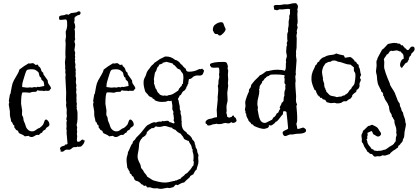

<svg xmlns="http://www.w3.org/2000/svg" viewBox="-20 -864 2661 1223"><path d="M255.9 -391.6 284.2 -351.6V-349.6Q284.2 -335 292.5 -325.2Q300.8 -315.4 305.7 -301.8Q302.7 -297.9 299.8 -294.9Q296.9 -292 294.9 -287.1Q288.1 -285.2 285.2 -285.2L269.5 -286.1Q263.7 -286.1 259.8 -283.2Q254.9 -286.1 248 -286.1H236.3Q226.6 -286.1 219.7 -289.1Q215.8 -288.1 213.9 -283.2Q211.9 -278.3 200.2 -278.8Q188.5 -279.3 183.1 -277.8Q177.7 -276.4 174.8 -274.9Q171.9 -273.4 166 -273.4L146.5 -275.4H123Q114.3 -261.7 114.3 -203.1L121.1 -160.2L120.1 -139.6Q120.1 -128.9 122.1 -127Q128.9 -118.2 128.9 -107.9Q128.9 -97.7 134.3 -86.9Q139.6 -76.2 141.1 -69.8Q142.6 -63.5 146.5 -53.7Q150.4 -43.9 160.6 -35.6Q170.9 -27.3 184.1 -27.3Q197.3 -27.3 206.5 -34.7Q215.8 -42 221.2 -44.9Q226.6 -47.9 227.5 -47.4Q228.5 -46.9 231.9 -48.8Q235.4 -50.8 243.7 -58.6Q252 -66.4 253.9 -69.3Q255.9 -72.3 257.8 -77.6Q259.8 -83 263.2 -92.8Q266.6 -102.5 273.4 -102.5Q280.3 -102.5 287.6 -92.3Q294.9 -82 294.9 -71.8Q294.9 -61.5 283.7 -55.7Q272.5 -49.8 269.5 -39.1Q253.9 -32.2 251.5 -25.9Q249 -19.5 246.6 -18.1Q244.1 -16.6 243.2 -17.1Q242.2 -17.6 240.2 -17.6Q238.3 -17.6 238.3 -13.7Q232.4 -9.8 226.6 -3.9Q214.8 -7.8 203.1 0.5Q191.4 8.8 180.7 8.8Q169.9 8.8 161.1 1Q156.2 2.9 150.4 2.9Q144.5 2.9 138.7 4.9Q130.9 -2.9 121.1 -6.8Q111.3 -10.7 101.6 -15.6Q99.6 -21.5 97.2 -22Q94.7 -22.5 96.7 -29.3Q92.8 -31.2 89.4 -33.2Q85.9 -35.2 82 -37.1Q79.1 -43.9 71.3 -51.8V-64.5Q63.5 -67.4 61 -76.7Q58.6 -85.9 50.8 -90.8Q49.8 -102.5 46.4 -113.8Q43 -125 43 -136.7V-154.3L36.1 -195.3V-203.1L39.1 -211.9L36.1 -220.7L43 -261.7L46.9 -267.6Q51.8 -293 55.2 -313.5Q58.6 -334 68.8 -353Q79.1 -372.1 89.8 -389.2Q100.6 -406.2 103.5 -420.9Q132.8 -444.3 163.1 -460.9Q168 -459 170.9 -459L186.5 -461.9Q195.3 -461.9 207 -450.2L217.8 -452.1H221.7Q223.6 -449.2 224.1 -445.3Q224.6 -441.4 228.5 -440.4Q239.3 -431.6 241.7 -419.4Q244.1 -407.2 255.9 -400.4ZM228.5 -309.6 261.7 -316.4V-320.3Q261.7 -326.2 260.3 -332Q258.8 -337.9 257.8 -343.8Q252 -350.6 246.6 -354.5Q241.2 -358.4 242.2 -369.1Q233.4 -372.1 231 -381.8Q228.5 -391.6 226.6 -400.4Q224.6 -400.4 224.6 -404.3Q217.8 -409.2 214.8 -412.1Q204.1 -422.9 181.2 -422.9Q158.2 -422.9 151.9 -417.5Q145.5 -412.1 138.7 -388.2Q131.8 -364.3 126.5 -348.1Q121.1 -332 121.1 -315.4V-309.6L152.3 -305.7L174.8 -307.6L182.6 -305.7L198.2 -309.6L211.9 -307.6L219.7 -311.5Z M410.2 51.8 404.3 -14.6V-32.2L406.2 -34.2L402.3 -40L404.3 -58.6L403.3 -79.1Q403.3 -88.9 406.2 -97.7Q402.3 -101.6 402.3 -105.5L406.2 -125L404.3 -143.6L405.3 -166L400.4 -194.3L402.3 -209L400.4 -225.6L401.4 -276.4L396.5 -372.1L398.4 -389.6L395.5 -403.3Q395.5 -408.2 396.5 -411.6Q397.5 -415 396.5 -419.9Q394.5 -424.8 395 -429.2Q395.5 -433.6 395.5 -439.5L393.6 -467.8L397.5 -500Q396.5 -507.8 396.5 -516.6V-533.2L398.4 -586.9L396.5 -605.5L400.4 -631.8L398.4 -662.1Q398.4 -664.1 401.4 -670.4Q404.3 -676.8 404.8 -681.2Q405.3 -685.5 406.7 -692.4Q408.2 -699.2 407.7 -708.5Q407.2 -717.8 407.2 -725.1Q407.2 -732.4 402.3 -739.3L396.5 -740.2L369.1 -737.3Q356.4 -737.3 356.4 -743.2V-757.8Q363.3 -765.6 377.4 -766.1Q391.6 -766.6 400.4 -772.5H406.2Q412.1 -772.5 415 -769.5L433.6 -781.2H437.5L466.8 -785.2Q470.7 -787.1 474.1 -789.6Q477.5 -792 483.9 -792Q490.2 -792 493.2 -785.2Q493.2 -771.5 485.8 -769.5Q478.5 -767.6 474.1 -766.1Q469.7 -764.6 467.8 -762.2Q465.8 -759.8 462.9 -761.7Q460.9 -753.9 454.1 -751Q455.1 -747.1 455.1 -739.3Q455.1 -731.4 452.1 -721.7Q459 -709 459 -695.3Q459 -681.6 456.5 -681.6Q454.1 -681.6 454.1 -678.7L457 -668Q458 -657.2 457.5 -647Q457 -636.7 457 -626L459 -615.2L454.1 -600.6L459 -580.1L454.1 -544.9L459 -527.3L457 -511.7L459 -501L457 -491.2L459 -482.4L457 -471.7L460.9 -451.2L459 -438.5L462.9 -416L460.9 -407.2L462.9 -397.5L460.9 -392.6L462.9 -389.6L460.9 -381.8L464.8 -363.3L462.9 -339.8L466.8 -319.3L464.8 -308.6L466.8 -292L464.8 -278.3L467.8 -258.8L466.8 -236.3L467.8 -225.6L466.8 -218.8L469.7 -202.1L467.8 -188.5L469.7 -179.7L467.8 -174.8L471.7 -159.2Q473.6 -151.4 473.6 -142.6V-105.5Q473.6 -95.7 471.7 -85.9L467.8 -67.4L471.7 -52.7L469.7 -38.1L471.7 -27.3L469.7 -10.7L471.7 3.9L469.7 25.4Q469.7 34.2 473.6 39.1H477.5Q488.3 39.1 494.1 31.7Q500 24.4 507.8 25.4H510.7V29.3H515.6Q518.6 29.3 519.5 31.2Q517.6 51.8 496.1 69.3Q488.3 71.3 482.4 71.3Q476.6 71.3 473.6 69.3Q468.8 74.2 457.5 73.2Q446.3 72.3 439 79.6Q431.6 86.9 425.3 88.9Q418.9 90.8 412.6 89.4Q406.2 87.9 399.9 89.8Q393.6 91.8 388.2 97.2Q382.8 102.5 375 102.5L370.1 101.6Q365.2 103.5 365.7 99.1Q366.2 94.7 366.2 91.8V89.8Q362.3 88.9 362.3 81.1V79.1Q368.2 69.3 378.9 66.9Q389.6 64.5 393.6 61.5V59.6Q393.6 55.7 399.9 56.6Q406.2 57.6 410.2 51.8Z M793 -391.6 821.3 -351.6V-349.6Q821.3 -335 829.6 -325.2Q837.9 -315.4 842.8 -301.8Q839.8 -297.9 836.9 -294.9Q834 -292 832 -287.1Q825.2 -285.2 822.3 -285.2L806.6 -286.1Q800.8 -286.1 796.9 -283.2Q792 -286.1 785.2 -286.1H773.4Q763.7 -286.1 756.8 -289.1Q752.9 -288.1 751 -283.2Q749 -278.3 737.3 -278.8Q725.6 -279.3 720.2 -277.8Q714.8 -276.4 711.9 -274.9Q709 -273.4 703.1 -273.4L683.6 -275.4H660.2Q651.4 -261.7 651.4 -203.1L658.2 -160.2L657.2 -139.6Q657.2 -128.9 659.2 -127Q666 -118.2 666 -107.9Q666 -97.7 671.4 -86.9Q676.8 -76.2 678.2 -69.8Q679.7 -63.5 683.6 -53.7Q687.5 -43.9 697.8 -35.6Q708 -27.3 721.2 -27.3Q734.4 -27.3 743.7 -34.7Q752.9 -42 758.3 -44.9Q763.7 -47.9 764.6 -47.4Q765.6 -46.9 769 -48.8Q772.5 -50.8 780.8 -58.6Q789.1 -66.4 791 -69.3Q793 -72.3 794.9 -77.6Q796.9 -83 800.3 -92.8Q803.7 -102.5 810.5 -102.5Q817.4 -102.5 824.7 -92.3Q832 -82 832 -71.8Q832 -61.5 820.8 -55.7Q809.6 -49.8 806.6 -39.1Q791 -32.2 788.6 -25.9Q786.1 -19.5 783.7 -18.1Q781.2 -16.6 780.3 -17.1Q779.3 -17.6 777.3 -17.6Q775.4 -17.6 775.4 -13.7Q769.5 -9.8 763.7 -3.9Q752 -7.8 740.2 0.5Q728.5 8.8 717.8 8.8Q707 8.8 698.2 1Q693.4 2.9 687.5 2.9Q681.6 2.9 675.8 4.9Q668 -2.9 658.2 -6.8Q648.4 -10.7 638.7 -15.6Q636.7 -21.5 634.3 -22Q631.8 -22.5 633.8 -29.3Q629.9 -31.2 626.5 -33.2Q623 -35.2 619.1 -37.1Q616.2 -43.9 608.4 -51.8V-64.5Q600.6 -67.4 598.1 -76.7Q595.7 -85.9 587.9 -90.8Q586.9 -102.5 583.5 -113.8Q580.1 -125 580.1 -136.7V-154.3L573.2 -195.3V-203.1L576.2 -211.9L573.2 -220.7L580.1 -261.7L584 -267.6Q588.9 -293 592.3 -313.5Q595.7 -334 606 -353Q616.2 -372.1 627 -389.2Q637.7 -406.2 640.6 -420.9Q669.9 -444.3 700.2 -460.9Q705.1 -459 708 -459L723.6 -461.9Q732.4 -461.9 744.1 -450.2L754.9 -452.1H758.8Q760.7 -449.2 761.2 -445.3Q761.7 -441.4 765.6 -440.4Q776.4 -431.6 778.8 -419.4Q781.2 -407.2 793 -400.4ZM765.6 -309.6 798.8 -316.4V-320.3Q798.8 -326.2 797.4 -332Q795.9 -337.9 794.9 -343.8Q789.1 -350.6 783.7 -354.5Q778.3 -358.4 779.3 -369.1Q770.5 -372.1 768.1 -381.8Q765.6 -391.6 763.7 -400.4Q761.7 -400.4 761.7 -404.3Q754.9 -409.2 752 -412.1Q741.2 -422.9 718.3 -422.9Q695.3 -422.9 689 -417.5Q682.6 -412.1 675.8 -388.2Q668.9 -364.3 663.6 -348.1Q658.2 -332 658.2 -315.4V-309.6L689.5 -305.7L711.9 -307.6L719.7 -305.7L735.4 -309.6L749 -307.6L756.8 -311.5Z M1254.9 -422.9 1268.6 -426.8Q1270.5 -421.9 1275.4 -419.4Q1280.3 -417 1279.3 -411.6Q1278.3 -406.2 1275.9 -401.4Q1273.4 -396.5 1270.5 -389.6Q1259.8 -380.9 1247.6 -382.8Q1235.4 -384.8 1223.6 -381.3Q1211.9 -377.9 1204.1 -369.1Q1196.3 -360.4 1183.6 -360.4Q1182.6 -351.6 1180.7 -345.2Q1178.7 -338.9 1179.7 -331.1Q1174.8 -328.1 1174.8 -324.2Q1174.8 -318.4 1170.4 -314Q1166 -309.6 1166.5 -305.7Q1167 -301.8 1165 -299.8L1161.1 -297.9V-293.9Q1158.2 -289.1 1153.3 -286.6Q1148.4 -284.2 1143.6 -278.8Q1138.7 -273.4 1135.7 -265.6Q1132.8 -257.8 1125 -255.9Q1118.2 -239.3 1113.3 -235.4Q1115.2 -226.6 1117.2 -224.1Q1119.1 -221.7 1119.1 -211.9L1125 -186.5V-173.8Q1125 -167 1127 -163.6Q1128.9 -160.2 1130.9 -154.3L1129.9 -141.6L1133.8 -128.9Q1135.7 -121.1 1135.7 -111.3V-94.7Q1137.7 -94.7 1137.7 -92.8L1136.7 -81.1Q1136.7 -40 1162.1 -25.4Q1168.9 -21.5 1172.9 -11.7Q1181.6 -7.8 1192.4 2.9Q1203.1 13.7 1205.1 24.4Q1223.6 40 1220.7 54.7Q1225.6 57.6 1224.6 63.5Q1224.6 74.2 1230.5 82Q1236.3 89.8 1236.3 96.7Q1236.3 103.5 1238.3 108.9Q1240.2 114.3 1242.2 117.7Q1244.1 121.1 1244.1 126V127L1242.2 140.6L1244.1 164.1Q1244.1 177.7 1239.3 190.4Q1234.4 203.1 1232.4 215.8Q1223.6 221.7 1219.7 230.5L1210.9 247.1Q1206.1 248 1201.7 251.5Q1197.3 254.9 1192.4 256.8Q1190.4 258.8 1189.9 262.2Q1189.5 265.6 1178.7 273.9Q1168 282.2 1152.3 298.8H1150.4Q1141.6 298.8 1127.9 306.6L1113.3 314.5Q1112.3 315.4 1109.9 315.4Q1107.4 315.4 1101.6 311.5Q1095.7 314.5 1092.3 319.3Q1088.9 324.2 1084 328.1L1059.6 334L1045.9 332L1009.8 338.9Q987.3 338.9 983.4 335L965.8 335.9Q953.1 335.9 943.4 331.5Q933.6 327.1 918.9 330.1Q913.1 326.2 910.2 318.4H907.2L898.4 320.3H895.5Q894.5 314.5 890.1 313Q885.7 311.5 880.9 309.6Q867.2 292 852.5 289.1Q837.9 286.1 835 275.4Q830.1 258.8 825.2 258.8Q820.3 258.8 818.4 251Q816.4 243.2 807.6 241.2V240.2Q807.6 236.3 806.2 234.4Q804.7 232.4 805.7 227.5Q799.8 222.7 797.9 216.3Q795.9 210 791 205.1Q790 192.4 788.1 179.7Q786.1 167 786.1 153.3Q786.1 139.6 790.5 127.9Q794.9 116.2 794.9 105.5Q800.8 95.7 809.1 75.2Q817.4 54.7 823.2 50.8Q825.2 47.9 825.2 44.4Q825.2 41 827.1 37.6Q829.1 34.2 832.5 31.7Q835.9 29.3 838.9 26.4L847.7 12.7L868.2 -7.8Q877.9 -17.6 886.7 -29.3L902.3 -48.8Q908.2 -57.6 918.9 -66.4Q921.9 -67.4 926.8 -70.3Q946.3 -82 958 -85H965.8Q970.7 -85 972.7 -83Q987.3 -89.8 995.6 -89.8Q1003.9 -89.8 1005.9 -88.9Q1006.8 -90.8 1010.7 -90.3Q1014.6 -89.8 1012.7 -94.7Q1016.6 -91.8 1022.5 -91.8L1043.9 -94.7H1049.8Q1052.7 -92.8 1055.7 -91.3Q1058.6 -89.8 1059.6 -85Q1060.5 -85.9 1064.5 -85.9L1084 -78.1Q1091.8 -78.1 1091.8 -84L1085.9 -96.7L1087.9 -109.4Q1087.9 -117.2 1085.9 -127L1083 -140.6L1085 -149.4Q1085 -153.3 1082.5 -156.7Q1080.1 -160.2 1078.6 -165.5Q1077.1 -170.9 1077.6 -177.2Q1078.1 -183.6 1078.1 -191.4L1073.2 -220.7L1071.3 -222.7L1062.5 -219.7L1052.7 -221.7Q1047.9 -221.7 1042 -218.3Q1036.1 -214.8 1010.7 -214.8Q985.4 -214.8 963.9 -226.6V-231.4Q960 -233.4 954.6 -235.4Q949.2 -237.3 950.2 -243.2Q948.2 -242.2 945.8 -243.7Q943.4 -245.1 938.5 -247.1Q933.6 -249 931.2 -250.5Q928.7 -252 927.2 -253.9Q925.8 -255.9 924.3 -258.3Q922.9 -260.7 919.4 -264.6Q916 -268.6 912.1 -272Q908.2 -275.4 906.2 -278.8Q904.3 -282.2 902.8 -288.6Q901.4 -294.9 897.9 -307.6Q894.5 -320.3 894.5 -337.9Q894.5 -355.5 899.4 -364.3Q904.3 -373 907.2 -379.9Q910.2 -386.7 912.1 -393.6Q914.1 -407.2 932.6 -428.7L942.4 -442.4Q947.3 -448.2 954.1 -453.1Q960.9 -458 963.9 -464.8Q967.8 -465.8 970.2 -468.3Q972.7 -470.7 977.5 -473.1Q982.4 -475.6 986.8 -479.5Q991.2 -483.4 997.6 -487.3Q1003.9 -491.2 1013.7 -495.1Q1023.4 -499 1031.2 -503.9H1041Q1065.4 -503.9 1087.9 -488.3Q1089.8 -487.3 1090.8 -486.3Q1093.8 -481.4 1100.6 -481.4Q1104.5 -481.4 1113.3 -474.6Q1121.1 -470.7 1125.5 -463.9Q1129.9 -457 1135.7 -452.1H1139.6V-448.2Q1141.6 -446.3 1144.5 -445.3Q1147.5 -444.3 1145.5 -440.4Q1151.4 -438.5 1154.3 -433.6Q1157.2 -428.7 1163.1 -426.8Q1165 -421.9 1166 -417Q1167 -412.1 1170.9 -410.2H1171.9Q1172.9 -410.2 1174.8 -408.2L1184.6 -407.2Q1219.7 -407.2 1250 -424.8Q1252 -422.9 1254.9 -422.9ZM1212.9 183.6 1214.8 168 1210.9 157.2Q1212.9 154.3 1212.9 144.5V129.9Q1212.9 119.1 1209 108.9Q1205.1 98.6 1207 87.9Q1202.1 83 1202.1 79.6Q1202.1 76.2 1199.7 67.9Q1197.3 59.6 1190.9 51.3Q1184.6 43 1181.6 32.2L1178.7 33.2Q1174.8 33.2 1167 28.3Q1154.3 23.4 1152.3 20.5Q1150.4 17.6 1149.4 14.2Q1148.4 10.7 1144.5 5.4Q1140.6 0 1137.2 -3.4Q1133.8 -6.8 1131.8 -11.7Q1109.4 -21.5 1097.7 -37.1Q1092.8 -37.1 1090.8 -39.1Q1088.9 -41 1084 -43H1083Q1078.1 -43 1078.1 -47.4Q1078.1 -51.8 1073.2 -50.8Q1061.5 -52.7 1049.3 -57.1Q1037.1 -61.5 1028.8 -61.5Q1020.5 -61.5 1013.7 -58.6Q1006.8 -55.7 993.2 -55.7Q979.5 -55.7 972.7 -59.6Q965.8 -52.7 956.1 -46.9Q952.1 -48.8 949.2 -48.8H946.3Q944.3 -43.9 937 -41Q929.7 -38.1 925.3 -31.7Q920.9 -25.4 916 -24.4Q914.1 -19.5 914.1 -15.6Q914.1 -11.7 912.1 -7.8Q908.2 -7.8 908.2 -5.4Q908.2 -2.9 904.8 0.5Q901.4 3.9 895.5 6.8Q889.6 9.8 884.8 14.6V18.6L880.9 19.5Q866.2 41 865.7 57.1Q865.2 73.2 862.8 89.4Q860.4 105.5 858.4 113.8Q856.4 122.1 856.4 135.3Q856.4 148.4 863.3 162.1Q877 187.5 877 196.3Q877 205.1 882.3 210.4Q887.7 215.8 890.6 219.7L898.4 234.4Q903.3 241.2 909.2 247.1Q915 252.9 917 260.7Q925.8 265.6 937 273.4Q948.2 281.2 957 285.2Q966.8 288.1 988.8 293.5Q1010.7 298.8 1030.3 298.8Q1049.8 298.8 1085.9 289.1H1091.8L1095.7 285.2L1101.6 286.1Q1127.9 273.4 1130.9 274.4Q1130.9 268.6 1143.6 260.7Q1156.2 252.9 1159.2 245.1Q1162.1 243.2 1166 241.7Q1169.9 240.2 1172.9 237.3L1194.3 213.9Q1199.2 208 1203.1 200.7Q1207 193.4 1212.9 188.5ZM1145.5 -335 1148.4 -369.1Q1148.4 -389.6 1143.1 -397Q1137.7 -404.3 1134.8 -407.7Q1131.8 -411.1 1128.9 -418.9Q1124 -420.9 1120.1 -423.3Q1116.2 -425.8 1111.3 -426.8L1091.8 -448.2Q1087.9 -451.2 1085.9 -451.2Q1084 -451.2 1079.1 -460Q1068.4 -461.9 1058.6 -465.3Q1048.8 -468.8 1038.1 -470.7Q1035.2 -467.8 1029.8 -467.3Q1024.4 -466.8 1018.6 -464.8H1017.6Q1014.6 -465.8 1015.6 -461.9Q1016.6 -458 1010.7 -458L994.1 -452.1Q992.2 -450.2 992.2 -447.8Q992.2 -445.3 990.7 -442.9Q989.3 -440.4 986.3 -439.5Q984.4 -439.5 979.5 -427.7Q976.6 -414.1 972.7 -409.7Q968.8 -405.3 966.8 -400.4L960 -359.4Q960 -353.5 961.9 -345.7L960.9 -333Q960.9 -326.2 962.9 -327.1Q964.8 -328.1 964.8 -322.3Q964.8 -316.4 967.8 -312.5Q970.7 -308.6 968.8 -303.7Q976.6 -296.9 980 -285.6Q983.4 -274.4 994.1 -267.6Q996.1 -265.6 996.1 -264.2Q996.1 -262.7 998 -261.2Q1000 -259.8 1009.3 -256.8Q1018.6 -253.9 1021 -253.9Q1023.4 -253.9 1023.4 -254.9Q1023.4 -255.9 1025.4 -255.9L1043 -253.9Q1045.9 -253.9 1048.3 -255.4Q1050.8 -256.8 1053.7 -257.8L1067.4 -259.8Q1081.1 -263.7 1091.8 -271.5Q1102.5 -279.3 1115.2 -287.1Q1119.1 -293.9 1121.1 -301.8H1122.1Q1126 -301.8 1126 -304.7Q1127 -308.6 1133.3 -313.5Q1139.6 -318.4 1138.7 -323.2Q1137.7 -328.1 1143.1 -329.6Q1148.4 -331.1 1145.5 -335Z M1366.2 -243.2Q1370.1 -278.3 1370.1 -292.5Q1370.1 -306.6 1367.2 -316.4Q1372.1 -326.2 1371.6 -336.4Q1371.1 -346.7 1372.6 -354.5Q1374 -362.3 1375.5 -365.7Q1377 -369.1 1377 -373L1375 -393.6Q1377 -396.5 1377 -402.3V-417Q1377 -426.8 1373 -433.6H1367.2L1341.8 -432.6Q1334 -432.6 1325.2 -435.5Q1323.2 -441.4 1320.3 -442.9Q1317.4 -444.3 1317.4 -449.2Q1317.4 -454.1 1318.4 -456.1Q1335 -469.7 1402.3 -469.7Q1415 -469.7 1419.9 -467.3Q1424.8 -464.8 1428.2 -454.6Q1431.6 -444.3 1431.6 -439.5L1429.7 -427.7L1433.6 -415L1431.6 -386.7L1433.6 -358.4L1431.6 -332L1433.6 -318.4L1427.7 -272.5L1429.7 -228.5Q1429.7 -219.7 1427.7 -212.4Q1425.8 -205.1 1423.8 -195.3Q1421.9 -185.5 1422.9 -174.8Q1423.8 -164.1 1423.8 -157.7Q1423.8 -151.4 1422.9 -151.4Q1421.9 -151.4 1421.9 -146.5Q1421.9 -141.6 1424.8 -135.3Q1427.7 -128.9 1425.8 -122.1Q1437.5 -114.3 1438.5 -114.3L1457 -120.1Q1457 -127.9 1467.8 -127.9Q1470.7 -127.9 1470.2 -124Q1469.7 -120.1 1473.6 -118.2Q1477.5 -116.2 1480 -113.8Q1482.4 -111.3 1483.9 -106Q1485.4 -100.6 1487.3 -96.7Q1486.3 -89.8 1479 -85.4Q1471.7 -81.1 1464.4 -81.1Q1457 -81.1 1453.1 -86.9Q1445.3 -78.1 1435.1 -78.1Q1424.8 -78.1 1418 -81.1Q1409.2 -81.1 1388.7 -74.2H1382.8L1370.1 -73.2Q1364.3 -73.2 1360.4 -76.2Q1346.7 -72.3 1336.9 -72.3Q1321.3 -64.5 1309.6 -64.5Q1297.9 -64.5 1297.9 -74.2Q1289.1 -74.2 1289.1 -83Q1289.1 -91.8 1293.9 -95.7Q1304.7 -105.5 1316.9 -106.9Q1329.1 -108.4 1337.9 -112.3Q1346.7 -116.2 1352.5 -116.2Q1358.4 -116.2 1362.3 -118.2V-127.9L1360.4 -164.1L1367.2 -231.4ZM1363.3 -646.5 1349.6 -648.4Q1347.7 -651.4 1344.7 -654.3Q1341.8 -657.2 1340.3 -662.1Q1338.9 -667 1337.4 -667Q1335.9 -667 1335.9 -676.8Q1335.9 -686.5 1340.8 -696.3Q1345.7 -706.1 1360.8 -714.4Q1376 -722.7 1387.7 -722.7Q1399.4 -722.7 1402.8 -714.8Q1406.2 -707 1408.7 -699.2Q1411.1 -691.4 1414.1 -687Q1417 -682.6 1417 -677.7Q1417 -668 1402.8 -652.8Q1388.7 -637.7 1380.4 -637.7Q1372.1 -637.7 1367.2 -646.5Z M1882.8 -43 1911.1 -51.8Q1929.7 -43.9 1929.7 -33.2Q1929.7 -11.7 1870.1 -11.7Q1865.2 -11.7 1859.4 -10.3Q1853.5 -8.8 1847.2 -7.8Q1840.8 -6.8 1834.5 -7.3Q1828.1 -7.8 1822.8 -6.3Q1817.4 -4.9 1809.6 -1Q1801.8 2.9 1795.9 2.9Q1790 2.9 1785.2 -3.9Q1780.3 -10.7 1780.3 -17.6Q1780.3 -24.4 1784.7 -27.3Q1789.1 -30.3 1794.4 -33.2Q1799.8 -36.1 1806.2 -38.6Q1812.5 -41 1815.4 -44.9Q1813.5 -71.3 1810.5 -97.7Q1807.6 -124 1804.7 -150.4Q1799.8 -155.3 1795.9 -155.3Q1792 -155.3 1786.1 -156.2Q1782.2 -151.4 1782.2 -136.7Q1778.3 -133.8 1772.5 -126Q1766.6 -118.2 1754.4 -102.5Q1742.2 -86.9 1736.3 -88.9Q1733.4 -81.1 1721.2 -72.8Q1709 -64.5 1706.1 -64.5L1694.3 -66.4Q1691.4 -66.4 1692.4 -61.5Q1693.4 -56.6 1691.4 -54.7Q1686.5 -52.7 1684.6 -48.8L1663.1 -43Q1639.6 -43 1600.6 -60.5Q1596.7 -61.5 1593.8 -66.9Q1590.8 -72.3 1585.9 -72.3H1582Q1577.1 -83 1569.3 -88.4Q1561.5 -93.8 1559.6 -108.4Q1553.7 -108.4 1554.2 -112.8Q1554.7 -117.2 1552.7 -120.1L1549.8 -122.1Q1548.8 -125 1548.8 -131.3Q1548.8 -137.7 1547.9 -140.6L1543.9 -142.6Q1543 -144.5 1543.5 -147.9Q1543.9 -151.4 1543.9 -153.3L1540 -165L1543.9 -189.5L1542 -209Q1542 -222.7 1552.2 -249.5Q1562.5 -276.4 1565.4 -279.3Q1564.5 -293.9 1571.8 -301.3Q1579.1 -308.6 1580.1 -323.2Q1585.9 -330.1 1590.8 -336.9Q1595.7 -343.8 1603 -351.6Q1610.4 -359.4 1619.1 -367.2Q1627.9 -375 1635.7 -384.8Q1641.6 -384.8 1657.7 -396.5Q1673.8 -408.2 1675.8 -410.2Q1686.5 -410.2 1704.1 -415Q1721.7 -419.9 1748 -419.9Q1774.4 -419.9 1794.9 -413.1Q1800.8 -423.8 1800.8 -435.5V-458L1802.7 -468.8L1800.8 -481.4L1807.6 -506.8L1802.7 -533.2L1804.7 -564.5Q1804.7 -572.3 1809.6 -577.1Q1806.6 -581.1 1806.6 -586.9Q1806.6 -592.8 1809.1 -597.2Q1811.5 -601.6 1811.5 -603.5L1809.6 -615.2V-640.6Q1809.6 -649.4 1811.5 -653.8Q1813.5 -658.2 1815.4 -665L1814.5 -679.7L1818.4 -700.2Q1819.3 -705.1 1818.8 -710.9Q1818.4 -716.8 1818.4 -722.7Q1818.4 -728.5 1819.8 -734.4Q1821.3 -740.2 1822.3 -744.6Q1823.2 -749 1822.8 -752.4Q1822.3 -755.9 1822.3 -760.3Q1822.3 -764.6 1823.7 -766.1Q1825.2 -767.6 1826.7 -774.4Q1828.1 -781.2 1827.1 -789.1Q1826.2 -796.9 1828.1 -804.7Q1820.3 -807.6 1813.5 -807.6L1775.4 -803.7L1762.7 -804.7Q1757.8 -804.7 1753.9 -801.8Q1750 -798.8 1743.2 -798.8L1726.6 -802.7L1723.6 -823.2L1724.6 -828.1Q1732.4 -833 1742.7 -832.5Q1752.9 -832 1760.7 -832Q1768.6 -832 1773.9 -833.5Q1779.3 -835 1785.2 -835.9Q1791 -836.9 1794.4 -836.4Q1797.9 -835.9 1807.6 -835.9Q1817.4 -835.9 1831.1 -839.8Q1844.7 -843.8 1860.4 -843.8H1866.2Q1871.1 -836.9 1874.5 -833.5Q1877.9 -830.1 1877.9 -820.3L1874 -802.7L1876 -793.9L1874 -772.5L1876 -726.6Q1876 -713.9 1872.1 -705.1Q1874 -701.2 1874 -697.3Q1874 -693.4 1876 -688.5Q1870.1 -670.9 1870.1 -663.1L1872.1 -657.2L1868.2 -636.7L1870.1 -619.1L1869.1 -560.5L1865.2 -533.2L1866.2 -521.5L1865.2 -508.8L1869.1 -481.4L1863.3 -402.3Q1863.3 -397.5 1865.2 -393.6Q1861.3 -381.8 1861.3 -378.9V-371.1Q1861.3 -366.2 1862.3 -360.4L1863.3 -347.7L1861.3 -336.9Q1861.3 -312.5 1863.3 -291L1866.2 -252L1865.2 -225.6Q1865.2 -210.9 1872.1 -198.2Q1868.2 -190.4 1868.2 -189.5V-186.5Q1873 -137.7 1873 -120.1V-97.7Q1873 -93.8 1872.1 -88.9L1868.2 -76.2Q1868.2 -68.4 1871.1 -60.5Q1874 -52.7 1872.1 -44.9Q1877.9 -43 1882.8 -43ZM1797.9 -300.8 1796.9 -311.5Q1796.9 -317.4 1798.8 -323.2Q1797.9 -328.1 1794.9 -330.1Q1792 -332 1792 -336.9L1793 -360.4Q1793 -366.2 1790 -371.1Q1793 -377 1793 -380.9L1792 -384.8Q1770.5 -389.6 1738.8 -389.6Q1707 -389.6 1702.1 -387.7Q1697.3 -385.7 1695.8 -383.8Q1694.3 -381.8 1692.4 -380.4Q1690.4 -378.9 1687.5 -378.9Q1684.6 -378.9 1681.2 -377Q1677.7 -375 1674.8 -370.6Q1671.9 -366.2 1667 -365.2Q1663.1 -360.4 1660.6 -355Q1658.2 -349.6 1651.4 -347.7Q1650.4 -336.9 1643.6 -329.1Q1636.7 -321.3 1634.8 -315.4Q1632.8 -309.6 1633.3 -307.1Q1633.8 -304.7 1633.8 -302.7L1629.9 -293L1631.8 -287.1Q1631.8 -265.6 1625.5 -244.1Q1619.1 -222.7 1619.1 -200.2L1623 -177.7L1621.1 -166Q1621.1 -161.1 1622.6 -156.7Q1624 -152.3 1625 -144.5Q1628.9 -118.2 1634.8 -105.5Q1644.5 -81.1 1666 -81.1H1668.9Q1675.8 -82 1683.6 -86.9Q1691.4 -91.8 1701.2 -95.7Q1710.9 -99.6 1712.9 -101.6Q1715.8 -105.5 1717.8 -109.4Q1719.7 -113.3 1721.7 -116.2Q1724.6 -118.2 1726.1 -118.2Q1727.5 -118.2 1732.9 -124.5Q1738.3 -130.9 1742.2 -140.6L1752.9 -147.5Q1756.8 -161.1 1765.6 -171.9Q1761.7 -175.8 1761.7 -181.6Q1763.7 -185.5 1768.6 -193.8Q1773.4 -202.1 1774.4 -210Q1779.3 -210.9 1781.2 -214.8Q1783.2 -218.8 1786.1 -220.7Q1786.1 -248 1792 -253.9L1791 -260.7Q1791 -281.2 1794.4 -288.1Q1797.9 -294.9 1797.9 -300.8Z M2243.2 -471.7Q2250 -471.7 2250 -465.8Q2250 -463.9 2254.4 -459Q2258.8 -454.1 2262.2 -452.6Q2265.6 -451.2 2265.6 -438.5V-435.5L2269.5 -431.6Q2273.4 -420.9 2274.4 -409.7Q2275.4 -398.4 2280.3 -386.7Q2278.3 -384.8 2275.4 -377.4Q2272.5 -370.1 2272.5 -367.2Q2272.5 -364.3 2275.4 -363.3Q2278.3 -362.3 2278.3 -356Q2278.3 -349.6 2273.9 -342.3Q2269.5 -335 2269.5 -327.1L2270.5 -318.4Q2270.5 -310.5 2265.1 -302.2Q2259.8 -293.9 2252 -292Q2250 -290 2250.5 -288.6Q2251 -287.1 2251 -284.2Q2251 -281.2 2248 -280.3V-279.3Q2248 -277.3 2242.7 -274.4Q2237.3 -271.5 2232.9 -266.6Q2228.5 -261.7 2223.6 -257.8V-253.9Q2223.6 -248 2220.2 -245.6Q2216.8 -243.2 2215.8 -238.3Q2196.3 -228.5 2186.5 -218.8H2170.9Q2167 -218.8 2162.1 -214.8Q2157.2 -210.9 2152.8 -209Q2148.4 -207 2142.1 -206.5Q2135.7 -206.1 2130.9 -205.1L2128.9 -207Q2128.9 -205.1 2126 -205.1L2112.3 -209L2086.9 -207L2061.5 -212.9Q2059.6 -216.8 2056.6 -219.7Q2053.7 -222.7 2051.8 -227.5L2035.2 -232.4Q2033.2 -234.4 2031.7 -237.8Q2030.3 -241.2 2026.9 -241.2Q2023.4 -241.2 2020.5 -240.2Q2017.6 -243.2 2018.6 -246.1Q2019.5 -249 2014.6 -249Q2009.8 -249 2009.8 -252.9Q2009.8 -256.8 2004.9 -255.9Q2003.9 -259.8 2002 -262.7Q1993.2 -275.4 1993.2 -284.2Q1991.2 -288.1 1988.3 -289.1Q1985.4 -290 1983.4 -292Q1963.9 -335 1963.9 -357.4Q1963.9 -379.9 1966.3 -390.1Q1968.8 -400.4 1972.2 -409.2Q1975.6 -418 1980.5 -426.8Q1985.4 -435.5 1989.3 -448.2Q1997.1 -451.2 1999.5 -459Q2002 -466.8 2005.4 -468.8Q2008.8 -470.7 2010.3 -470.7Q2011.7 -470.7 2013.2 -472.2Q2014.6 -473.6 2014.2 -475.1Q2013.7 -476.6 2015.1 -479Q2016.6 -481.4 2023.9 -487.8Q2031.2 -494.1 2033.7 -496.1Q2036.1 -498 2039.6 -498.5Q2043 -499 2046.9 -501Q2050.8 -502.9 2056.2 -505.9Q2061.5 -508.8 2071.8 -511.2Q2082 -513.7 2095.7 -514.6Q2109.4 -515.6 2122.1 -523.4Q2133.8 -518.6 2146.5 -516.1Q2159.2 -513.7 2170.9 -510.7Q2171.9 -505.9 2173.8 -503.4Q2175.8 -501 2176.8 -496.1L2210 -501Q2214.8 -501 2227.5 -489.7Q2240.2 -478.5 2238.3 -473.6Q2240.2 -471.7 2243.2 -471.7ZM2154.3 -249Q2165 -256.8 2174.8 -255.9Q2176.8 -260.7 2181.2 -262.2Q2185.5 -263.7 2191.9 -269Q2198.2 -274.4 2203.1 -283.7Q2208 -293 2216.8 -297.9Q2218.8 -305.7 2223.6 -311Q2228.5 -316.4 2232.9 -321.8Q2237.3 -327.1 2238.8 -335.4Q2240.2 -343.8 2242.2 -357.4Q2244.1 -371.1 2244.1 -384.8Q2244.1 -398.4 2239.7 -403.3Q2235.4 -408.2 2234.4 -414.1Q2233.4 -419.9 2233.9 -423.3Q2234.4 -426.8 2234.4 -431.6V-434.6Q2228.5 -440.4 2223.1 -443.8Q2217.8 -447.3 2212.9 -452.1Q2190.4 -453.1 2171.4 -460.9Q2152.3 -468.8 2130.9 -471.7Q2120.1 -478.5 2111.3 -478.5Q2102.5 -478.5 2099.6 -478Q2096.7 -477.5 2094.7 -476.6Q2092.8 -475.6 2090.8 -474.1Q2088.9 -472.7 2085.4 -471.2Q2082 -469.7 2078.6 -470.2Q2075.2 -470.7 2070.8 -469.2Q2066.4 -467.8 2061 -463.9Q2055.7 -460 2050.8 -458Q2048.8 -451.2 2044.4 -446.8Q2040 -442.4 2035.6 -428.2Q2031.2 -414.1 2031.2 -404.8Q2031.2 -395.5 2038.1 -361.3L2036.1 -359.4Q2038.1 -350.6 2040.5 -344.2Q2043 -337.9 2044.4 -333Q2045.9 -328.1 2045.4 -325.7Q2044.9 -323.2 2044.9 -320.3L2048.8 -304.7V-303.7L2052.7 -299.8V-295.9Q2052.7 -293.9 2055.7 -290.5Q2058.6 -287.1 2058.6 -279.3Q2064.5 -275.4 2070.3 -268.1Q2076.2 -260.7 2082.5 -256.8Q2088.9 -252.9 2101.6 -251.5Q2114.3 -250 2125 -245.1Q2140.6 -249 2154.3 -249Z M2608.4 -567.4Q2621.1 -567.4 2621.1 -550.8Q2621.1 -543 2613.8 -535.6Q2606.4 -528.3 2603.5 -524.9Q2600.6 -521.5 2599.6 -521.5Q2599.6 -508.8 2588.9 -504.9L2589.8 -502.9Q2589.8 -499 2584 -495.1Q2585 -494.1 2585 -488.8Q2585 -483.4 2580.6 -479Q2576.2 -474.6 2576.2 -467.8Q2571.3 -466.8 2568.4 -463.9Q2565.4 -460.9 2560.5 -460Q2558.6 -455.1 2555.7 -451.7Q2552.7 -448.2 2549.8 -444.3Q2545.9 -442.4 2544.9 -437.5Q2543.9 -432.6 2538.1 -432.6H2536.1Q2528.3 -440.4 2528.3 -451.7Q2528.3 -462.9 2534.7 -475.1Q2541 -487.3 2551.8 -490.2Q2550.8 -497.1 2550.8 -503.4Q2550.8 -509.8 2548.3 -516.1Q2545.9 -522.5 2540.5 -525.4Q2535.2 -528.3 2534.2 -535.2Q2526.4 -535.2 2519.5 -539.1Q2512.7 -543 2504.9 -543L2480.5 -539.1Q2477.5 -539.1 2471.7 -541Q2461.9 -538.1 2457.5 -528.8Q2453.1 -519.5 2443.4 -516.6Q2439.5 -507.8 2433.6 -501Q2427.7 -494.1 2424.8 -485.4Q2428.7 -473.6 2427.7 -462.9Q2426.8 -452.1 2426.8 -441.4L2427.7 -428.7Q2435.5 -398.4 2448.7 -366.2Q2461.9 -334 2462.9 -332.5Q2463.9 -331.1 2463.9 -327.6Q2463.9 -324.2 2467.8 -317.4Q2471.7 -310.5 2476.1 -303.2Q2480.5 -295.9 2485.4 -289.1Q2490.2 -282.2 2494.6 -272.9Q2499 -263.7 2503.9 -248.5Q2508.8 -233.4 2513.2 -224.1Q2517.6 -214.8 2520 -212.4Q2522.5 -210 2524.9 -206.1Q2527.3 -202.1 2526.9 -198.2Q2526.4 -194.3 2528.3 -188Q2530.3 -181.6 2533.7 -176.3Q2537.1 -170.9 2537.1 -162.1Q2540 -159.2 2541.5 -154.8Q2543 -150.4 2546.9 -147.5Q2548.8 -131.8 2555.2 -117.2Q2561.5 -102.5 2561.5 -92.3Q2561.5 -82 2563.5 -81.1Q2565.4 -80.1 2565.4 -70.8Q2565.4 -61.5 2560.5 -42Q2555.7 -22.5 2555.7 -6.3Q2555.7 9.8 2549.8 18.1Q2543.9 26.4 2545.9 35.2Q2541 37.1 2539.1 42.5Q2537.1 47.9 2531.2 49.8Q2532.2 50.8 2532.2 51.8Q2532.2 52.7 2525.9 58.6Q2519.5 64.5 2517.6 64.5Q2514.6 73.2 2514.6 76.2Q2506.8 80.1 2501 85.4Q2495.1 90.8 2487.3 93.8Q2481.4 99.6 2474.1 104.5Q2466.8 109.4 2462.9 117.2Q2454.1 119.1 2445.3 123Q2436.5 127 2430.2 127Q2423.8 127 2418 125Q2413.1 126 2408.7 128.9Q2404.3 131.8 2397.5 131.8L2384.8 130.9L2369.1 133.8Q2363.3 133.8 2358.4 127.9Q2353.5 122.1 2349.6 117.2H2346.7Q2336.9 117.2 2332.5 111.3Q2328.1 105.5 2320.3 102.5Q2314.5 89.8 2306.6 79.6Q2298.8 69.3 2295.9 59.1Q2293 48.8 2288.6 45.4Q2284.2 42 2284.2 36.1L2285.2 23.4L2282.2 1Q2282.2 -7.8 2287.1 -15.1Q2292 -22.5 2292 -30.3Q2293.9 -30.3 2325.2 -61.5Q2333 -61.5 2337.9 -64.5Q2342.8 -67.4 2350.6 -69.3L2369.1 -60.5Q2384.8 -52.7 2390.1 -42.5Q2395.5 -32.2 2401.4 -24.9Q2407.2 -17.6 2407.2 -11.2Q2407.2 -4.9 2400.9 0.5Q2394.5 5.9 2388.2 5.9Q2381.8 5.9 2374.5 0.5Q2367.2 -4.9 2359.4 -7.8Q2354.5 -12.7 2353 -20Q2351.6 -27.3 2345.7 -29.3L2320.3 -17.6L2322.3 -3.9V-2Q2317.4 2 2319.3 11.7Q2321.3 21.5 2313.5 25.4Q2319.3 30.3 2319.3 36.1Q2319.3 42 2322.8 50.3Q2326.2 58.6 2334.5 67.4Q2342.8 76.2 2347.7 85.9H2349.6Q2358.4 85.9 2362.3 94.7Q2377 97.7 2383.8 97.7H2388.7L2390.6 95.7L2396.5 96.7Q2407.2 96.7 2416 93.3Q2424.8 89.8 2434.6 88.9Q2442.4 85 2448.2 80.1Q2454.1 75.2 2460 71.3Q2465.8 67.4 2471.7 64.5Q2477.5 61.5 2483.4 57.6L2485.4 53.7H2489.3Q2490.2 51.8 2489.7 50.8Q2489.3 49.8 2490.7 47.4Q2492.2 44.9 2495.1 43Q2498 41 2499.5 37.1Q2501 33.2 2501 24.9Q2501 16.6 2502 11.7Q2502.9 6.8 2504.9 2.4Q2506.8 -2 2506.8 -4.9L2503.9 -17.6L2504.9 -32.2Q2504.9 -48.8 2498 -64.9Q2491.2 -81.1 2492.2 -97.7Q2488.3 -103.5 2484.4 -109.4L2481.4 -117.2L2476.6 -120.1L2474.6 -133.8Q2472.7 -138.7 2467.8 -145Q2462.9 -151.4 2461.9 -158.2Q2460.9 -165 2459.5 -169.4Q2458 -173.8 2458 -179.7Q2458 -185.5 2457 -189.5Q2455.1 -193.4 2453.6 -191.9Q2452.1 -190.4 2452.1 -197.3V-198.2Q2449.2 -206.1 2441.4 -216.8Q2433.6 -227.5 2430.2 -235.8Q2426.8 -244.1 2425.8 -248.5Q2424.8 -252.9 2419.9 -255.9Q2420.9 -256.8 2420.9 -259.8Q2420.9 -275.4 2407.2 -282.2V-289.1Q2407.2 -293 2405.8 -293Q2404.3 -293 2403.3 -294.9L2397.5 -307.6Q2387.7 -324.2 2385.7 -336.4Q2383.8 -348.6 2382.3 -356.9Q2380.9 -365.2 2381.3 -370.6Q2381.8 -376 2380.4 -382.3Q2378.9 -388.7 2377 -396.5Q2375 -404.3 2375 -411.6Q2375 -418.9 2377.4 -432.1Q2379.9 -445.3 2378.4 -456.5Q2377 -467.8 2378.9 -478.5L2382.8 -483.4V-487.3Q2382.8 -491.2 2397.9 -518.6Q2413.1 -545.9 2414.1 -547.9Q2416 -549.8 2419.4 -551.8Q2422.9 -553.7 2424.8 -555.7L2451.2 -584Q2461.9 -585.9 2472.7 -588.4Q2483.4 -590.8 2494.1 -590.8L2503.9 -588.9Q2505.9 -588.9 2505.9 -590.3Q2505.9 -591.8 2507.8 -590.8L2509.8 -587.9Q2513.7 -585.9 2518.6 -586.4Q2523.4 -586.9 2526.9 -585Q2530.3 -583 2533.7 -578.6Q2537.1 -574.2 2539.1 -574.7Q2541 -575.2 2542 -575.2Q2543 -575.2 2544.9 -576.2L2546.9 -574.2Q2547.9 -569.3 2550.8 -567.4Q2553.7 -565.4 2557.6 -560.5V-556.6L2561.5 -557.6Q2571.3 -544.9 2576.7 -544.9Q2582 -544.9 2584.5 -548.3Q2586.9 -551.8 2589.8 -555.7Q2592.8 -559.6 2596.2 -563.5Q2599.6 -567.4 2608.4 -567.4Z"/></svg>

Font: Mountains of Christmas
Style: Regular
Weight: 400
Designer: Crystal Kluge
Foundry: Font Diner, Inc DBA Tart Workshop
Version: Version 1.002